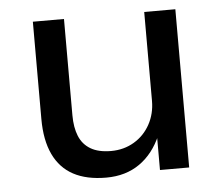

<svg xmlns="http://www.w3.org/2000/svg" viewBox="-42 -540 693 596"><g transform="rotate(-5 304.0 -242.0)"><path d="M266 9Q205 9 164 -13Q123 -35 102 -79.5Q81 -124 81 -190V-493H178V-193Q178 -155 189 -128Q200 -101 224.5 -86.5Q249 -72 288 -72Q328 -72 360 -91Q392 -110 410 -143Q428 -176 428 -216V-493H525V0H434V-108H438Q414 -52 370.5 -21.5Q327 9 266 9Z"/></g></svg>

Font: Nunito Sans 12pt ExtraLight 9pt Medium
Style: Regular
Weight: 500
Version: Version 3.101;gftools[0.9.27]